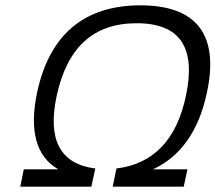

<svg xmlns="http://www.w3.org/2000/svg" viewBox="-20 -699 807 719"><path d="M492 -612C655 -612 715 -520 676 -339C642 -178 556 -85 416 -68L402 0H668L682 -65H553C657 -113 725 -210 755 -353C801 -567 718 -679 506 -679C294 -679 165 -568 119 -353C89 -210 115 -113 198 -65H69L56 0H322L337 -68C203 -85 158 -178 192 -339C231 -520 328 -612 492 -612Z"/></svg>

Font: LT Wave Text Light Italic
Style: Regular
Weight: 300
Designer: Daniel Lyons
Version: Version 2.5 (Glyphs App)